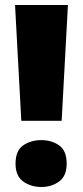

<svg xmlns="http://www.w3.org/2000/svg" viewBox="-20 -734 330 766"><path d="M226 -252H65L40 -714H251ZM42 -81Q42 -133 72.5 -154Q103 -175 145 -175Q186 -175 216 -154Q246 -133 246 -81Q246 -32 216 -10Q186 12 145 12Q103 12 72.5 -10Q42 -32 42 -81Z"/></svg>

Font: Noto Sans Symbols Black
Style: Regular
Weight: 900
Version: Version 2.002